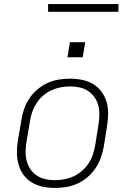

<svg xmlns="http://www.w3.org/2000/svg" viewBox="-20 -914 640 942"><path d="M250 8Q250 8 250 8Q250 8 250 8H249Q219 8 190 2Q161 -4 136.5 -18.5Q112 -33 95.5 -56Q79 -79 71 -107Q63 -135 63 -165Q63 -195 68 -226L85 -326Q89 -353 98.5 -380Q108 -407 124.5 -431.5Q141 -456 164 -475.5Q187 -495 213.5 -507Q240 -519 268 -523.5Q296 -528 324 -528Q324 -528 324 -528Q324 -528 324 -528Q354 -528 383.5 -522Q413 -516 437 -501.5Q461 -487 478 -464Q495 -441 503 -413Q511 -385 510.5 -355Q510 -325 505 -294L489 -194Q484 -167 474.5 -140Q465 -113 448.5 -88.5Q432 -64 409 -44.5Q386 -25 359.5 -13Q333 -1 305 3.5Q277 8 250 8ZM250 -30Q273 -30 296.5 -34.5Q320 -39 341.5 -49Q363 -59 382 -75.5Q401 -92 414.5 -112.5Q428 -133 435.5 -155.5Q443 -178 447 -201L463 -301Q467 -325 467.5 -349Q468 -373 462.5 -395.5Q457 -418 444 -436.5Q431 -455 412.5 -467.5Q394 -480 370.5 -485Q347 -490 323 -490Q300 -490 277 -485.5Q254 -481 232 -471Q210 -461 191 -444.5Q172 -428 159 -407.5Q146 -387 138 -364.5Q130 -342 127 -319L110 -219Q106 -195 105.5 -171Q105 -147 111 -124.5Q117 -102 129.5 -83.5Q142 -65 161 -52.5Q180 -40 203 -35Q226 -30 250 -30ZM311 -633 323 -707H398L386 -633ZM216 -856V-894H561V-856Z"/></svg>

Font: Iosevka SS04 XLt Ex Obl
Style: Regular
Weight: 200
Width: 7
Italic angle: -9°
Monospace: yes
Designer: Belleve Invis
Foundry: Belleve Invis
Version: Version 19.0.0; ttfautohint (v1.8.4)